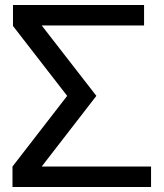

<svg xmlns="http://www.w3.org/2000/svg" viewBox="-20 -749 655 769"><path d="M249 -365 32 -645V-729H557V-647H147L366 -365L147 -82H585V0H30V-82Z"/></svg>

Font: ColatingCofangSans
Style: Regular
Weight: 400
Foundry: GNU
Version: Version 412.227;June 27, 2022;FontCreator 11.0.0.2412 32-bit